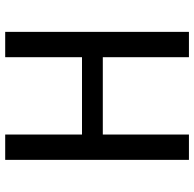

<svg xmlns="http://www.w3.org/2000/svg" viewBox="-24 -704 729 720"><g transform="rotate(-90 340.0 -344.5)"><path d="M485 -323H195V0H100V-689H195V-401H485V-689H580V0H485Z"/></g></svg>

Font: FiraGO
Style: Regular
Weight: 400
Designer: bBox Type
Foundry: bBox Type GmbH
Version: Version 1.001;April 20, 2020;FontCreator 12.0.0.2555 64-bit